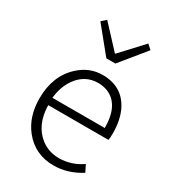

<svg xmlns="http://www.w3.org/2000/svg" viewBox="-199 -924 935 1043"><g transform="rotate(30 268.5 -402.5)"><path d="M303.7 12.7Q187.5 12.7 117.2 -74.2Q55.7 -150.4 55.7 -265.6Q55.7 -406.2 143.6 -487.3Q208 -546.9 290 -546.9Q418 -546.9 469.7 -436.5Q496.1 -378.9 496.1 -298.8Q496.1 -275.4 493.2 -256.8H115.2Q118.2 -133.8 196.3 -73.2Q245.1 -36.1 309.6 -36.1Q387.7 -37.1 452.1 -82L473.6 -39.1Q391.6 12.7 303.7 12.7ZM115.2 -302.7H443.4Q443.4 -448.2 350.6 -486.3Q323.2 -497.1 291 -497.1Q209 -497.1 158.2 -425.8Q122.1 -374 115.2 -302.7ZM261.7 -634.8 132.8 -793 161.1 -818.4 288.1 -681.6H292L418.9 -818.4L447.3 -793L318.4 -634.8Z"/></g></svg>

Font: Taipei Sans TC Beta Light
Style: Regular
Weight: 300
Designer: JT Foundry
Foundry: JT Foundry
Version: Version 1.000